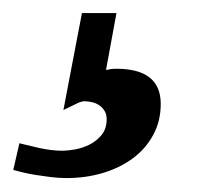

<svg xmlns="http://www.w3.org/2000/svg" viewBox="-77 -44 335 288"><path d="M164.1 111.8Q164.1 137.7 152.8 158.4Q141.6 179.2 122.1 193.6Q102.5 208 76.9 215.6Q51.3 223.1 22.9 223.1Q11.7 223.1 -0.2 221.7Q-12.2 220.2 -22.9 218.5Q-33.7 216.8 -42.7 214.6Q-51.8 212.4 -57.1 210.9L-47.9 170.9Q-36.6 173.8 -18.1 178Q0.5 182.1 17.1 182.1Q23.9 182.1 35.2 180.2Q46.4 178.2 56.9 173.1Q67.4 168 75.2 158.7Q83 149.4 83 134.8Q83 127.4 79.8 122.3Q76.7 117.2 72 114Q67.4 110.8 61.5 109.4Q55.7 107.9 49.8 107.9Q45.4 107.9 39.6 110.6Q33.7 113.3 18.1 121.1L45.9 -24.4H97.7L82 61Q85.9 60.1 89.6 59.6Q93.3 59.1 97.2 59.1Q164.1 59.1 164.1 111.8Z"/></svg>

Font: Charis SIL Am
Style: Italic
Weight: 400
Italic angle: -11°
Foundry: SIL International
Version: Version 5.000